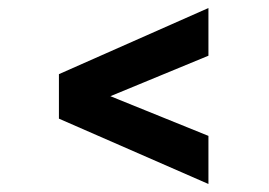

<svg xmlns="http://www.w3.org/2000/svg" viewBox="-20 -538 672 479"><path d="M500 -518V-399L127 -245V-353ZM127 -350 500 -199V-79L127 -242Z"/></svg>

Font: Figtree
Style: Bold
Weight: 700
Designer: Erik Kennedy
Foundry: Erik Kennedy
Version: Version 2.001;gftools[0.9.30]